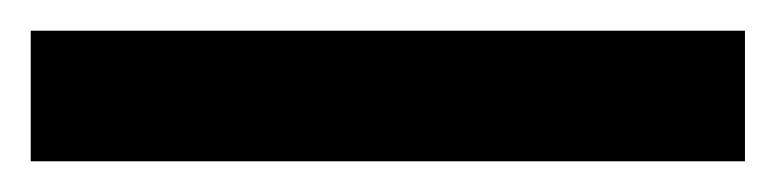

<svg xmlns="http://www.w3.org/2000/svg" viewBox="-22 56 505 125"><path d="M463 161V76H-2V161Z"/></svg>

Font: Noto Sans Myanmar ExtraCondensed SemiBold
Style: Regular
Weight: 600
Width: 2
Designer: Monotype Design Team
Foundry: Monotype Imaging Inc.
Version: Version 2.107